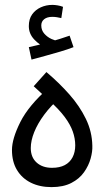

<svg xmlns="http://www.w3.org/2000/svg" viewBox="-20 -765 427 786"><path d="M191 1Q143 1 106.5 -17Q70 -35 49.5 -69Q29 -103 29 -151Q29 -197 63 -265Q97 -333 179 -405L183 -352L118 -412L170 -470Q222 -426 264 -378.5Q306 -331 331.5 -278.5Q357 -226 358 -168Q359 -145 351 -116Q343 -87 324 -60Q305 -33 272 -16Q239 1 191 1ZM193 -78Q224 -78 245 -89Q266 -100 277 -121Q288 -142 288 -170Q288 -198 278 -226.5Q268 -255 245 -286Q222 -317 181 -354L226 -365Q188 -332 161 -295.5Q134 -259 120 -224Q106 -189 106 -159Q106 -121 130 -99.5Q154 -78 193 -78ZM109 -521 98 -572Q122 -577 137 -581Q152 -585 171 -590L166 -572Q142 -580 120 -603.5Q98 -627 98 -658Q98 -687 111.5 -706Q125 -725 147 -735Q169 -745 194 -745Q204 -745 216 -743Q228 -741 238 -737L231 -691Q222 -693 213 -694.5Q204 -696 194 -696Q173 -696 161 -686.5Q149 -677 149 -661Q149 -641 161.5 -627Q174 -613 190.5 -605.5Q207 -598 217 -598L179 -592Q204 -599 226 -606Q248 -613 265 -619L281 -572Q258 -563 227.5 -554Q197 -545 166 -536.5Q135 -528 109 -521Z"/></svg>

Font: Noto Sans Arabic SemiCondensed
Style: Regular
Weight: 400
Width: 4
Designer: Monotype Design Team, Nadine Chahine, Nizar Qandah and Khaled Hosny
Foundry: Monotype Imaging Inc.
Version: Version 2.012